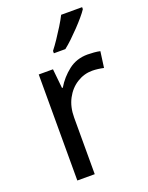

<svg xmlns="http://www.w3.org/2000/svg" viewBox="-144 -839 701 912"><g transform="rotate(-20 206.5 -383.0)"><path d="M335 -546Q350 -546 367.5 -544.5Q385 -543 398 -540L387 -459Q374 -462 358.5 -464Q343 -466 329 -466Q288 -466 252 -443.5Q216 -421 194.5 -380.5Q173 -340 173 -286V0H85V-536H157L167 -438H171Q197 -482 238 -514Q279 -546 335 -546ZM388 -756Q379 -742 362 -722Q345 -702 324.5 -680.5Q304 -659 283.5 -639.5Q263 -620 245 -606H187V-618Q202 -637 219.5 -663Q237 -689 254 -716.5Q271 -744 282 -766H388Z"/></g></svg>

Font: Noto Sans Javanese
Style: Regular
Weight: 400
Designer: Monotype Design Team
Foundry: Monotype Imaging Inc.
Version: Version 2.004